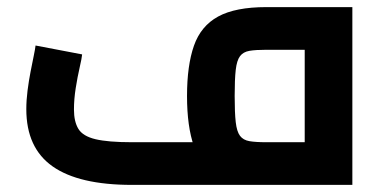

<svg xmlns="http://www.w3.org/2000/svg" viewBox="-20 -520 1091 540"><path d="M351 0Q202 0 128 -52Q54 -104 54 -213Q54 -238 57.5 -265.5Q61 -293 66 -318.5Q71 -344 75 -363.5Q79 -383 80 -392L211 -367Q210 -356 204 -330Q198 -304 193 -272.5Q188 -241 188 -212Q188 -178 200.5 -157.5Q213 -137 248.5 -128.5Q284 -120 351 -120H911L837 -60V-440L911 -380H729Q699 -380 681.5 -377Q664 -374 655 -362Q646 -350 643 -323.5Q640 -297 640 -250Q640 -203 643 -176.5Q646 -150 655 -138Q664 -126 681.5 -123Q699 -120 729 -120V0Q642 0 593.5 -26.5Q545 -53 525.5 -108.5Q506 -164 506 -250Q506 -336 525.5 -391.5Q545 -447 593.5 -473.5Q642 -500 729 -500H971V0Z"/></svg>

Font: Titillium Web
Style: Bold
Weight: 700
Designer: Mohamed Gaber, Accademia di Belle Arti di Urbino
Foundry: Kief Type Foundry, Accademia di Belle Arti di Urbino
Version: Version 3.000